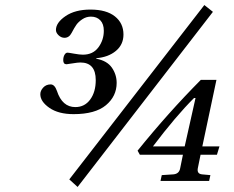

<svg xmlns="http://www.w3.org/2000/svg" viewBox="-20 -718 930 762"><path d="M526 -120Q647 -270 777 -401H839L783 -137H851L841 -104H776L765 -50Q761 -28 782 -26L815 -23L810 0H617L622 -23L668 -26Q691 -28 695 -50L706 -104H535ZM587 -137H713L756 -329H750Q677 -256 587 -137ZM255 -6 791 -698 825 -671 288 24ZM140 -344Q140 -358 151.5 -370.5Q163 -383 181 -383Q197 -383 206 -357Q227 -293 279 -293Q316 -293 338 -323Q360 -353 360 -400Q360 -470 299 -470Q289 -470 268 -466.5Q247 -463 244 -463Q231 -463 231 -479Q231 -492 236 -500.5Q241 -509 248 -509Q252 -509 274 -505Q296 -501 309 -501Q349 -501 370.5 -530Q392 -559 392 -596Q392 -623 378 -637.5Q364 -652 341 -652Q322 -652 306.5 -641.5Q291 -631 283 -619.5Q275 -608 264 -587Q254 -568 236 -568Q223 -568 212.5 -578Q202 -588 202 -599Q202 -628 240 -654Q278 -680 339 -680Q402 -680 436 -653Q470 -626 470 -581Q470 -541 440 -516Q410 -491 362 -487V-485Q405 -477 424 -449.5Q443 -422 443 -389Q443 -336 400.5 -300.5Q358 -265 272 -265Q212 -265 176 -290Q140 -315 140 -344Z"/></svg>

Font: Heuristica
Style: Italic
Weight: 400
Italic angle: -13°
Version: Version 1.0.2